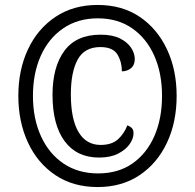

<svg xmlns="http://www.w3.org/2000/svg" viewBox="-20 -745 787 775"><path d="M374 10Q275 10 203 -38.5Q131 -87 92.5 -170.5Q54 -254 54 -358Q54 -463 93 -546Q132 -629 204 -677Q276 -725 374 -725Q473 -725 544 -677Q615 -629 654 -546Q693 -463 693 -358Q693 -252 654 -169Q615 -86 543.5 -38Q472 10 374 10ZM376 -45Q457 -45 514.5 -85Q572 -125 603 -195.5Q634 -266 634 -358Q634 -450 602.5 -520.5Q571 -591 513 -631Q455 -671 375 -671Q294 -671 235 -630.5Q176 -590 144.5 -519.5Q113 -449 113 -358Q113 -266 145.5 -195Q178 -124 237 -84.5Q296 -45 376 -45ZM380 -109Q290 -109 241 -175Q192 -241 192 -362Q192 -475 240 -540Q288 -605 386 -605Q434 -605 464 -590Q494 -575 509 -552.5Q524 -530 524 -507Q524 -482 508.5 -469.5Q493 -457 472 -457Q472 -495 454 -525Q436 -555 385 -555Q321 -555 293.5 -504.5Q266 -454 266 -364Q266 -264 297 -212Q328 -160 386 -160Q431 -160 456 -182.5Q481 -205 494 -239Q507 -234 513 -227Q519 -220 519 -207Q519 -186 503.5 -163.5Q488 -141 457 -125Q426 -109 380 -109Z"/></svg>

Font: Noto Serif Lao Condensed Black
Style: Regular
Weight: 900
Width: 3
Designer: Monotype Design Team
Foundry: Monotype Imaging Inc.
Version: Version 2.003; ttfautohint (v1.8.4.7-5d5b)